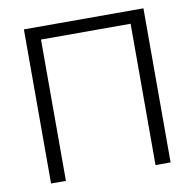

<svg xmlns="http://www.w3.org/2000/svg" viewBox="-80 -800 893 882"><g transform="rotate(-10 366.5 -359.5)"><path d="M87.9 0V-718.8H645.5V0H575.2V-659.2H157.2V0Z"/></g></svg>

Font: Min Sans Light
Style: Regular
Weight: 300
Designer: Jinseong-Kim, NotoSansCJK, Nunito
Foundry: Jinseong-Kim
Version: Version 1.400;Glyphs 3.1.2 (3151)